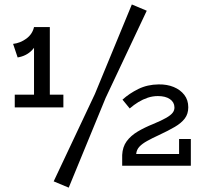

<svg xmlns="http://www.w3.org/2000/svg" viewBox="-20 -757 933 877"><path d="M60.6 -494.6 39.8 -556.5Q72.7 -560.3 100.4 -580.6Q128.1 -601 135.4 -633.5L160.6 -591Q152.2 -554.3 126.1 -527.6Q100 -501 60.6 -494.6ZM47.4 -266.4V-324.7H269.5V-266.4ZM135.4 -287.8V-633.5H207.6V-287.8ZM413.6 -328 582.2 -736.6 650.3 -708 462.5 -309.8 293.9 100.1 225.2 71.4ZM798 -122.1H851.7V0H538.1V-48.8Q539.8 -86 558.5 -111.6Q577.3 -137.2 608.9 -156.1Q640.5 -174.9 680 -190.7Q718.4 -206.7 739.3 -218.8Q760.2 -230.8 768.7 -242.1Q777.3 -253.4 776.8 -266.9Q776.4 -290.2 756.2 -304.2Q736 -318.2 701.3 -318.2Q677.3 -318.2 654.9 -310.7Q632.5 -303.2 612 -290.7Q591.5 -278.2 572.5 -261.6L539.5 -301.9Q570.6 -330.2 612.1 -350.6Q653.6 -371 704.6 -371.5Q743.1 -372.1 773.4 -359.6Q803.7 -347.1 821.9 -323.6Q840 -300.2 840 -267Q840 -236.8 824.1 -215.8Q808.1 -194.7 778.5 -177.4Q748.9 -160 706.1 -140.1Q675.3 -126 652.5 -113.3Q629.6 -100.7 616.7 -86.9Q603.7 -73 602.1 -53.7H798Z"/></svg>

Font: BioRhyme ExtraBold
Style: Regular
Weight: 800
Designer: Aoife Mooney
Foundry: Aoife Mooney Type
Version: Version 1.600;gftools[0.9.33]